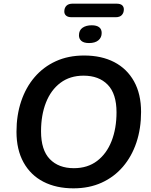

<svg xmlns="http://www.w3.org/2000/svg" viewBox="-20 -1018 825 1048"><path d="M381 10Q287 10 217 -26Q147 -62 108.5 -131.5Q70 -201 70 -299Q70 -389 95.5 -465Q121 -541 169 -597Q217 -653 285 -684Q353 -715 439 -715Q534 -715 603.5 -679Q673 -643 711.5 -574Q750 -505 750 -407Q750 -316 724.5 -240Q699 -164 651 -108Q603 -52 535 -21Q467 10 381 10ZM383 -100Q458 -100 510 -139.5Q562 -179 589 -248Q616 -317 616 -405Q616 -506 568 -555.5Q520 -605 436 -605Q362 -605 310 -566Q258 -527 231 -458.5Q204 -390 204 -301Q204 -199 252 -149.5Q300 -100 383 -100ZM371 -924Q351 -924 341 -932.5Q331 -941 331 -955Q331 -975 342.5 -986.5Q354 -998 376 -998H615Q637 -998 646.5 -989.5Q656 -981 656 -967Q656 -948 645 -936Q634 -924 611 -924ZM466 -783Q438 -783 424.5 -794.5Q411 -806 411 -825Q411 -853 430.5 -866.5Q450 -880 481 -880Q507 -880 521 -869.5Q535 -859 535 -838Q535 -813 517 -798Q499 -783 466 -783Z"/></svg>

Font: Nunito ExtraLight
Style: Bold Italic
Weight: 700
Italic angle: -9°
Version: Version 3.602